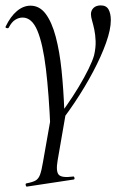

<svg xmlns="http://www.w3.org/2000/svg" viewBox="-24 -416 465 711"><path d="M171 72.4 169.6 44.2Q195.8 12.8 221 -23Q246.2 -58.8 267.5 -94.3Q288.8 -129.8 303.7 -160.2Q318.6 -190.6 324.4 -211Q331 -239.8 330.1 -263.7Q329.2 -287.6 325.2 -306.4Q321.2 -325.2 317 -339.4Q312.8 -353.6 312.8 -363.4Q312.8 -377.6 322.5 -386.8Q332.2 -396 349.4 -396Q369.6 -396 378 -380.9Q386.4 -365.8 386.4 -341.2Q386.4 -306.8 368.7 -257.2Q351 -207.6 320.8 -150.5Q290.6 -93.4 251.9 -35.6Q213.2 22.2 171 72.4ZM75.8 275Q72.8 276 71.3 270Q69.8 264 73.8 263Q96.2 258.8 107.3 252.7Q118.4 246.6 124.2 231.1Q130 215.6 135 185L168.4 -4.4L219.8 2.6L189.4 178Q182.4 218.6 193.5 231Q204.6 243.4 246 237.8Q250 236.2 251.6 242Q253.2 247.8 249 248.8ZM162.8 63.8Q157.2 -68.4 146 -161.1Q134.8 -253.8 114.5 -302.4Q94.2 -351 59.6 -351Q45.8 -351 32.5 -342.8Q19.2 -334.6 8.8 -314.4Q7 -310.4 1 -311.9Q-5 -313.4 -3.2 -317.4Q15 -355.4 38.8 -375.2Q62.6 -395 88.8 -395Q122.6 -395 145.3 -364.5Q168 -334 182.4 -279.8Q196.8 -225.6 204 -155.2Q211.2 -84.8 214.2 -5.6Z"/></svg>

Font: Cormorant Garamond Light
Style: Italic
Weight: 300
Italic angle: -10°
Designer: Christian Thalmann (Catharsis Fonts)
Foundry: Catharsis Fonts
Version: Version 4.001